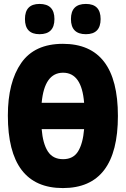

<svg xmlns="http://www.w3.org/2000/svg" viewBox="-20 -948 640 977"><path d="M492 -851Q492 -928 417 -928Q341 -928 341 -851Q341 -774 417 -774Q492 -774 492 -851ZM257 -851Q257 -928 181 -928Q107 -928 107 -851Q107 -774 181 -774Q257 -774 257 -851ZM580 -358Q580 -725 300 -725Q156 -725 88 -627.5Q20 -530 20 -360Q20 9 300 9Q580 9 580 -358ZM301 -578Q396 -578 408 -425H192Q206 -578 301 -578ZM301 -138Q249 -138 223.5 -177.5Q198 -217 192 -291H408Q402 -218 377.5 -178Q353 -138 301 -138Z"/></svg>

Font: Noto Sans Mono UI ExtraBold
Style: Regular
Weight: 800
Designer: Monotype Design team
Foundry: Monotype Imaging Inc.
Version: 1.000